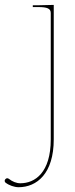

<svg xmlns="http://www.w3.org/2000/svg" viewBox="-102 -542 312 802"><path d="M-17 223.5C-33.5 223.5 -50.5 216.5 -65 205C-67 203.5 -70 202.5 -72 202.5C-77 202.5 -82.5 208 -82.5 213.5C-82.5 216.5 -81 219.5 -78 221.5C-64.5 232 -42 240 -24.5 240C52 240 122.5 183 122.5 40V-521.5L57.5 -520H35V-512.5H57.5C96 -512.5 110 -506 110 -487.5V40C110 179.5 44 223.5 -17 223.5Z"/></svg>

Font: ZnikomitSC
Style: Regular
Weight: 100
Designer: gluk
Foundry: gluk
Version: Version 0.55